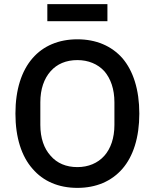

<svg xmlns="http://www.w3.org/2000/svg" viewBox="-20 -901 752 933"><path d="M356 12C265 12 190 -20 138 -81C85 -141 55 -232 55 -349C55 -466 85 -557 138 -618C190 -678 265 -710 356 -710C447 -710 522 -678 575 -618C627 -557 657 -466 657 -349C657 -232 627 -141 575 -81C522 -20 447 12 356 12ZM356 -89C409 -89 455 -108 487 -144C518 -179 536 -230 536 -294V-404C536 -468 518 -519 487 -555C455 -590 409 -609 356 -609C301 -609 257 -590 226 -555C194 -519 176 -468 176 -404V-294C176 -230 194 -179 226 -144C257 -108 301 -89 356 -89ZM210 -881H502V-798H210Z"/></svg>

Font: Plexus Sans Medium
Style: Regular
Weight: 500
Version: Version 2.001;PS 002.001;hotconv 1.0.70;makeotf.lib2.5.58329